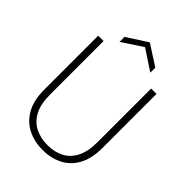

<svg xmlns="http://www.w3.org/2000/svg" viewBox="-255 -1007 1137 1137"><g transform="rotate(45 314.0 -438.0)"><path d="M315 12Q247 12 191.5 -15.5Q136 -43 103 -100.5Q70 -158 70 -249V-700H115V-250Q115 -172 141 -123Q167 -74 212.5 -51.5Q258 -29 315 -29Q374 -29 418 -51.5Q462 -74 487.5 -123Q513 -172 513 -250V-700H558V-249Q558 -158 526 -100.5Q494 -43 439 -15.5Q384 12 315 12ZM185 -763V-805L314 -888L443 -805V-763L314 -848Z"/></g></svg>

Font: DM Sans 24pt ExtraLight
Style: Regular
Weight: 250
Designer: Colophon Foundry, Jonny Pinhorn
Foundry: Colophon Foundry
Version: Version 4.004;gftools[0.9.30]